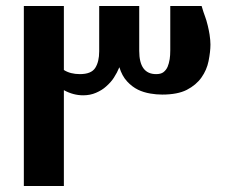

<svg xmlns="http://www.w3.org/2000/svg" viewBox="-20 -617 747 637"><path d="M59.1 -597.2H191.9V-384.8Q213.4 -371.1 245.1 -371.1Q282.7 -371.1 295.9 -391.6Q309.1 -412.1 309.1 -446.8V-597.2H441.9V-448.2Q441.9 -371.1 498 -371.1Q513.7 -371.1 522 -377.4Q531.2 -384.3 536.1 -395.5Q540.5 -405.8 543 -420.9Q544.9 -433.1 544.9 -450.2V-597.2H648.9Q655.3 -575.2 660.6 -561.5Q664.6 -551.3 669.4 -531.7Q672.9 -517.1 675.3 -502.4Q678.2 -482.9 678.2 -469.2Q678.2 -445.8 671.9 -414.1Q666 -384.8 648.4 -359.9Q630.9 -335 599.6 -318.8Q568.8 -303.2 518.1 -303.2Q499 -303.2 479 -306.6Q456.1 -310.5 438 -319.3Q418 -329.1 401.4 -347.2Q384.8 -365.2 376 -394Q368.7 -376 357.9 -359.4Q348.6 -344.7 332 -330.1Q318.8 -317.9 298.3 -309.1Q279.3 -300.8 255.9 -300.8Q223.1 -300.8 191.9 -317.9V0H59.1Z"/></svg>

Font: SimahzazaarabicW05-SemiBold
Style: Regular
Weight: 600
Designer: Ahmed zaza
Foundry: Ahmed zaza
Version: Version 1.001